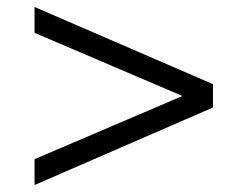

<svg xmlns="http://www.w3.org/2000/svg" viewBox="-20 -561 711 550"><path d="M79 -31V-105L533 -299V-273L79 -467V-541L590 -320V-253Z"/></svg>

Font: Nunito Sans 10pt SemiExpanded
Style: Regular
Weight: 400
Width: 6
Designer: Vernon Adams
Foundry: Vernon Adams
Version: Version 3.101;gftools[0.9.27]